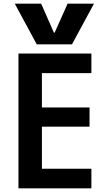

<svg xmlns="http://www.w3.org/2000/svg" viewBox="-20 -1020 590 1040"><path d="M60 -1000H203L272 -843H276L346 -1000H489L370 -780H179ZM80 0V-730H475V-624H207V-438H465V-334H207V-106H475V0Z"/></svg>

Font: M PLUS Code Latin SemiExpanded SemiBold
Style: Regular
Weight: 600
Width: 6
Designer: Coji Morishita
Foundry: UNDERFOREST DESIGN
Version: Version 1.002; ttfautohint (v1.8.3)